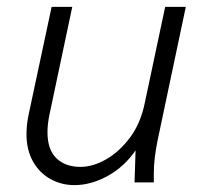

<svg xmlns="http://www.w3.org/2000/svg" viewBox="-20 -530 606 558"><path d="M57 -140Q57 -168 63 -196L130 -510H190L124 -198Q118 -170 118 -146Q118 -95 144 -70Q170 -45 214 -45Q250 -45 288.5 -67Q327 -89 358 -130.5Q389 -172 401 -232L460 -510H520L438 -122Q433 -97 430 -73.5Q427 -50 427 -25V0H371L374 -93Q342 -46 293.5 -19Q245 8 196 8Q159 8 127 -9.5Q95 -27 76 -60.5Q57 -94 57 -140Z"/></svg>

Font: Radio Canada Light
Style: Italic
Weight: 300
Italic angle: -12°
Designer: Charles Daoud, Etienne Aubert Bonn, Alexandre Saumier Demers, Jacques Le Bailly
Foundry: Radio-Canada
Version: Version 2.104; ttfautohint (v1.8.4.7-5d5b);gftools[0.9.28.de